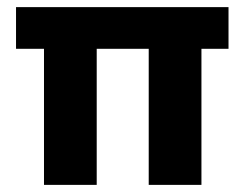

<svg xmlns="http://www.w3.org/2000/svg" viewBox="-20 -519 690 539"><path d="M103.5 0V-382H25V-499H621.5V-382H545.5V0H397.5V-382H251.5V0Z"/></svg>

Font: Commissioner
Style: Bold
Weight: 700
Designer: Kostas Bartsokas
Foundry: Kostas Bartsokas
Version: Version 1.000; ttfautohint (v1.8.3)